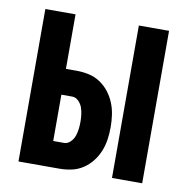

<svg xmlns="http://www.w3.org/2000/svg" viewBox="-65 -583 629 645"><g transform="rotate(10 250.0 -260.0)"><path d="M358 0V-520H461V0ZM39 0V-520H142V-334H179Q200 -334 220.5 -329.5Q241 -325 258.5 -313.5Q276 -302 289 -285.5Q302 -269 310 -249.5Q318 -230 321 -209Q324 -188 324 -167Q324 -146 321 -125Q318 -104 310 -84.5Q302 -65 289 -48.5Q276 -32 258.5 -20.5Q241 -9 220.5 -4.5Q200 0 179 0ZM179 -88Q191 -88 200.5 -97.5Q210 -107 214 -118.5Q218 -130 219.5 -142.5Q221 -155 221 -167Q221 -179 219.5 -191.5Q218 -204 214 -215.5Q210 -227 200.5 -236.5Q191 -246 179 -246H142V-88Z"/></g></svg>

Font: Zed Mono
Style: Bold
Weight: 700
Monospace: yes
Designer: Belleve Invis
Foundry: Belleve Invis
Version: Version 1.0.0; ttfautohint (v1.8.4)